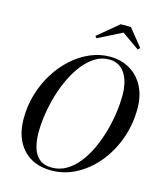

<svg xmlns="http://www.w3.org/2000/svg" viewBox="-139 -1070 993 1181"><g transform="rotate(15 357.5 -480.0)"><path d="M300 10Q185 10 119.8 -61.5Q54.5 -133 54.5 -255Q54.5 -337 77 -412Q99.5 -487 139.2 -550.5Q179 -614 231.8 -661Q284.5 -708 345.2 -734Q406 -760 469.5 -760Q541 -760 596.5 -727.8Q652 -695.5 683.5 -636Q715 -576.5 715 -495Q715 -392.5 682 -301.2Q649 -210 591.2 -140Q533.5 -70 458.5 -30Q383.5 10 300 10ZM300 -8Q348.5 -8 390 -32Q431.5 -56 465.5 -98Q499.5 -140 525.5 -194.5Q551.5 -249 569.2 -310.2Q587 -371.5 596 -434Q605 -496.5 605 -554.5Q605 -585.5 598.5 -618.2Q592 -651 576.5 -679Q561 -707 534.8 -724.5Q508.5 -742 469.5 -742Q423.5 -742 383.2 -718Q343 -694 309 -652Q275 -610 248.2 -555.5Q221.5 -501 203 -439.8Q184.5 -378.5 174.8 -316Q165 -253.5 165 -195.5Q165 -144.5 177 -101.8Q189 -59 218.5 -33.5Q248 -8 300 -8ZM360 -848 349 -859.5 481 -969.5H546L634.5 -859.5L622 -846.5L511.5 -924.5Z"/></g></svg>

Font: Bodoni Moda 11pt
Style: Italic
Weight: 400
Italic angle: -13°
Version: Version 2.004